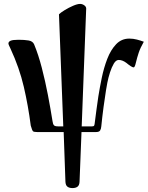

<svg xmlns="http://www.w3.org/2000/svg" viewBox="-20 -674 756 980"><path d="M170 0Q153 0 148.5 -4Q144 -8 137 -33Q124 -134 101.5 -231Q79 -328 33 -427Q29 -435 26 -442Q23 -449 23 -452Q23 -461 34 -466Q45 -471 75 -471Q104 -471 125.5 -467.5Q147 -464 154 -448Q176 -395 193.5 -327.5Q211 -260 224.5 -189.5Q238 -119 248 -56Q250 -41 255 -35Q260 -29 276 -29H303L281 -601Q290 -610 310.5 -622.5Q331 -635 353 -644.5Q375 -654 389 -654Q400 -654 410 -647Q420 -640 420 -630Q420 -624 419.5 -619Q419 -614 419 -606L397 -29H450Q457 -29 459.5 -31.5Q462 -34 463 -42Q467 -74 472.5 -115Q478 -156 482 -182Q489 -226 499.5 -277Q510 -328 527.5 -373.5Q545 -419 572.5 -448Q600 -477 640 -477Q660 -477 679 -472Q698 -467 714 -461Q696 -429 688 -405Q680 -381 673 -352Q668 -330 662 -330Q657 -330 647 -336.5Q637 -343 625 -353Q605 -368 586 -368Q572 -368 561 -349.5Q550 -331 541.5 -304.5Q533 -278 528 -252.5Q523 -227 521 -213Q515 -176 508.5 -127.5Q502 -79 497 -29Q496 -16 491 -8Q486 0 470 0H396L386 254Q385 272 375.5 279Q366 286 350 286Q334 286 324.5 279Q315 272 314 254L305 0Z"/></svg>

Font: Monomakh
Style: Regular
Weight: 400
Version: Version 1.200; ttfautohint (v1.8.4.7-5d5b)